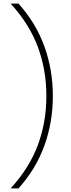

<svg xmlns="http://www.w3.org/2000/svg" viewBox="-20 -828 393 1068"><path d="M238 -294Q238 -438.5 190.8 -566.2Q143.5 -694 39 -808H83Q180.5 -699 227.2 -569Q274 -439 274 -294Q274 -149 227.2 -19Q180.5 111 83 220H39Q143.5 106 190.8 -21.8Q238 -149.5 238 -294Z"/></svg>

Font: Encode Sans Expanded Thin
Style: Regular
Weight: 250
Width: 7
Designer: Multiple Designers
Foundry: Impallari Type
Version: Version 2.000